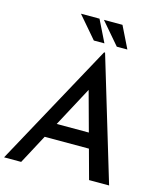

<svg xmlns="http://www.w3.org/2000/svg" viewBox="-135 -1040 970 1139"><g transform="rotate(15 349.5 -470.5)"><path d="M104 0H-1L411 -755H417L644 0H521L361 -586L444 -636ZM227 -272H486L510 -180H184ZM333 -941 399 -807H334L219 -941ZM474 -941 540 -807H475L360 -941Z"/></g></svg>

Font: Josefin Sans Medium
Style: Italic
Weight: 500
Italic angle: -7°
Designer: Santiago Orozco
Foundry: Typemade
Version: Version 2.000